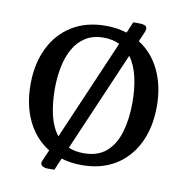

<svg xmlns="http://www.w3.org/2000/svg" viewBox="-88 -835 962 987"><g transform="rotate(10 393.0 -341.5)"><path d="M573.2 -659.2Q645 -613.8 683.8 -532.2Q722.7 -450.7 722.7 -344.2Q722.7 -236.8 683.3 -154.8Q644 -72.8 570.3 -26.9Q496.6 19 393.6 19Q337.9 19 287.1 3.9L260.3 66.9H228Q210.4 66.9 199.5 61Q188.5 55.2 188.5 43.5Q188.5 36.6 192.4 29.3L216.8 -26.9Q143.1 -71.8 103.3 -154.1Q63.5 -236.3 63.5 -344.2Q63.5 -451.7 103 -533.7Q142.6 -615.7 216.6 -661.9Q290.5 -708 393.6 -708Q423.3 -708 450.7 -703.9Q478 -699.7 503.4 -691.9L528.3 -750H559.1Q576.7 -750 588.1 -745.6Q599.6 -741.2 599.6 -728.5Q599.6 -722.2 596.2 -712.4ZM190.4 -344.2Q190.4 -269 204.6 -207.8Q218.8 -146.5 251 -106L476.1 -628.4Q439.5 -646 393.6 -646Q337.9 -646 299.1 -621.8Q260.3 -597.7 236.3 -555.4Q212.4 -513.2 201.4 -458.7Q190.4 -404.3 190.4 -344.2ZM595.7 -344.2Q595.7 -414.1 582 -474.6Q568.4 -535.2 537.6 -576.7L314 -57.6Q347.7 -43 393.6 -43Q467.3 -43 511.5 -81.8Q555.7 -120.6 575.7 -188.7Q595.7 -256.8 595.7 -344.2Z"/></g></svg>

Font: Artifika
Style: Regular
Weight: 400
Designer: Yulya Zhdanova, Ivan Petrov | Cyreal.org
Foundry: Cyreal.org
Version: Version 1.102; ttfautohint (v1.8.4.7-5d5b)